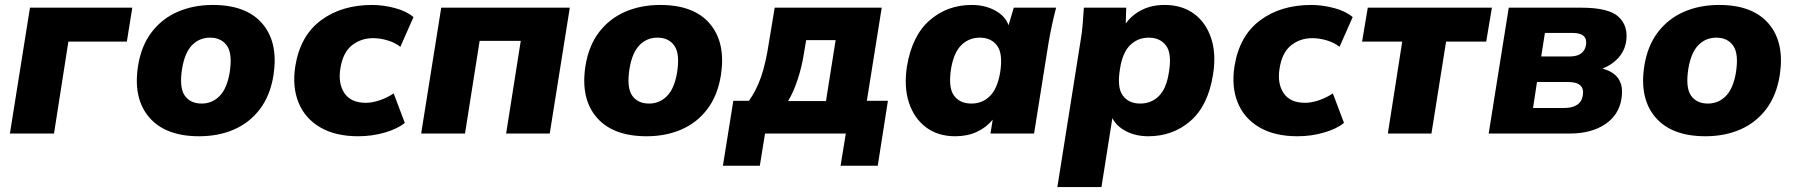

<svg xmlns="http://www.w3.org/2000/svg" viewBox="-20 -539 7248 775"><path d="M20 0 101 -508H514L492 -371H256L198 0Z M784 11Q648 11 582.5 -65Q517 -141 537 -272Q550 -354 592 -409Q634 -464 697.5 -491.5Q761 -519 839 -519Q975 -519 1039.5 -443Q1104 -367 1084 -236Q1071 -154 1029.5 -99Q988 -44 925 -16.5Q862 11 784 11ZM794 -121Q836 -121 866 -151Q896 -181 907 -246Q919 -322 896 -354.5Q873 -387 828 -387Q785 -387 755.5 -357Q726 -327 715 -262Q703 -186 725.5 -153.5Q748 -121 794 -121Z M1426 11Q1334 11 1272.5 -25Q1211 -61 1185 -125Q1159 -189 1172 -272Q1192 -395 1275.5 -457Q1359 -519 1482 -519Q1527 -519 1574 -506.5Q1621 -494 1649 -470L1596 -350Q1575 -367 1544.5 -376Q1514 -385 1486 -385Q1437 -385 1400.5 -356Q1364 -327 1354 -263Q1344 -203 1370 -163.5Q1396 -124 1457 -124Q1482 -124 1512 -134Q1542 -144 1569 -162L1614 -43Q1585 -19 1533.5 -4Q1482 11 1426 11Z M1680 0 1761 -508H2280L2199 0H2023L2082 -374H1916L1857 0Z M2590 11Q2454 11 2388.5 -65Q2323 -141 2343 -272Q2356 -354 2398 -409Q2440 -464 2503.5 -491.5Q2567 -519 2645 -519Q2781 -519 2845.5 -443Q2910 -367 2890 -236Q2877 -154 2835.5 -99Q2794 -44 2731 -16.5Q2668 11 2590 11ZM2600 -121Q2642 -121 2672 -151Q2702 -181 2713 -246Q2725 -322 2702 -354.5Q2679 -387 2634 -387Q2591 -387 2561.5 -357Q2532 -327 2521 -262Q2509 -186 2531.5 -153.5Q2554 -121 2600 -121Z M2898 130 2940 -132H3003Q3033 -174 3052 -228.5Q3071 -283 3084 -369L3107 -508H3539L3479 -132H3564L3523 130H3373L3394 0H3068L3047 130ZM3161 -131H3314L3353 -377H3234L3225 -323Q3217 -271 3200 -219Q3183 -167 3161 -131Z M3836 11Q3766 11 3718 -25Q3670 -61 3649 -124.5Q3628 -188 3641 -272Q3662 -396 3733 -457.5Q3804 -519 3902 -519Q3956 -519 3997 -496.5Q4038 -474 4051 -437L4072 -508H4243Q4234 -474 4226.5 -439Q4219 -404 4213 -370L4154 0H3978L3987 -56Q3962 -25 3923.5 -7Q3885 11 3836 11ZM3901 -121Q3945 -121 3975.5 -151Q4006 -181 4017 -246Q4029 -322 4005 -354.5Q3981 -387 3935 -387Q3891 -387 3860.5 -357Q3830 -327 3819 -262Q3807 -186 3830.5 -153.5Q3854 -121 3901 -121Z M4248 216 4341 -370Q4347 -404 4350 -439Q4353 -474 4355 -508H4526L4524 -444Q4549 -479 4589 -499Q4629 -519 4681 -519Q4751 -519 4799.5 -483.5Q4848 -448 4869 -384Q4890 -320 4876 -236Q4856 -112 4785 -50.5Q4714 11 4615 11Q4565 11 4526 -9Q4487 -29 4470 -62L4426 216ZM4582 -121Q4627 -121 4657.5 -151Q4688 -181 4698 -246Q4711 -322 4687 -354.5Q4663 -387 4617 -387Q4573 -387 4542 -357Q4511 -327 4501 -262Q4488 -186 4512 -153.5Q4536 -121 4582 -121Z M5217 11Q5125 11 5063.5 -25Q5002 -61 4976 -125Q4950 -189 4963 -272Q4983 -395 5066.5 -457Q5150 -519 5273 -519Q5318 -519 5365 -506.5Q5412 -494 5440 -470L5387 -350Q5366 -367 5335.5 -376Q5305 -385 5277 -385Q5228 -385 5191.5 -356Q5155 -327 5145 -263Q5135 -203 5161 -163.5Q5187 -124 5248 -124Q5273 -124 5303 -134Q5333 -144 5360 -162L5405 -43Q5376 -19 5324.5 -4Q5273 11 5217 11Z M5582 0 5640 -371H5478L5501 -508H6002L5979 -371H5817L5758 0Z M5989 0 6070 -508H6362Q6474 -508 6513.5 -471Q6553 -434 6544 -372Q6538 -334 6512.5 -305.5Q6487 -277 6448 -262Q6541 -238 6525 -141Q6515 -75 6459 -37.5Q6403 0 6316 0ZM6201 -311H6316Q6374 -311 6382 -358Q6389 -406 6328 -406H6216ZM6168 -103H6292Q6361 -103 6369 -154Q6378 -208 6309 -208H6184Z M6864 11Q6728 11 6662.5 -65Q6597 -141 6617 -272Q6630 -354 6672 -409Q6714 -464 6777.5 -491.5Q6841 -519 6919 -519Q7055 -519 7119.5 -443Q7184 -367 7164 -236Q7151 -154 7109.5 -99Q7068 -44 7005 -16.5Q6942 11 6864 11ZM6874 -121Q6916 -121 6946 -151Q6976 -181 6987 -246Q6999 -322 6976 -354.5Q6953 -387 6908 -387Q6865 -387 6835.5 -357Q6806 -327 6795 -262Q6783 -186 6805.5 -153.5Q6828 -121 6874 -121Z"/></svg>

Font: Mulish Black
Style: Italic
Weight: 900
Italic angle: -9°
Designer: Vernon Adams
Foundry: Vernon Adams
Version: Version 3.603; ttfautohint (v1.8.3)